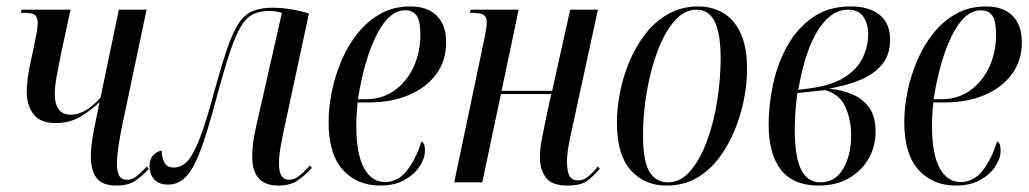

<svg xmlns="http://www.w3.org/2000/svg" viewBox="-20 -566 3194 596"><path d="M342 10Q297 10 279.5 -14Q262 -38 262 -79Q262 -102 266 -129.5Q270 -157 276 -185L289 -249Q269 -229 234 -206.5Q199 -184 153 -184Q105 -184 84 -211.5Q63 -239 63 -281Q63 -298 66 -322.5Q69 -347 76 -378L84 -415Q90 -444 93.5 -463Q97 -482 97 -494Q97 -512 89 -519Q81 -526 60 -526H45L47 -536H199L171 -407Q163 -366 156.5 -332.5Q150 -299 150 -273Q150 -244 162 -227Q174 -210 201 -210Q225 -210 249 -225.5Q273 -241 292 -263L349 -536H435L360 -180Q353 -146 348 -113.5Q343 -81 343 -57Q343 -33 350 -20.5Q357 -8 375 -8Q388 -8 400.5 -16.5Q413 -25 436 -49L442 -42Q421 -19 399.5 -4.5Q378 10 342 10Z M844 10Q763 10 763 -79Q763 -111 769 -143.5Q775 -176 785 -217L855 -526Q836 -532 817 -532Q787 -532 766 -522Q745 -512 728 -484Q711 -456 693.5 -403.5Q676 -351 653 -266Q625 -159 602.5 -99.5Q580 -40 556.5 -16.5Q533 7 502 7Q473 7 458.5 -9.5Q444 -26 444 -49Q444 -73 457 -85.5Q470 -98 482 -98Q482 -78 490 -62Q498 -46 520 -46Q543 -46 561.5 -65.5Q580 -85 599.5 -135Q619 -185 644 -278Q667 -361 684.5 -413Q702 -465 720.5 -493Q739 -521 764 -531.5Q789 -542 826 -542Q855 -542 884.5 -537Q914 -532 939 -524L865 -180Q858 -149 852 -116Q846 -83 846 -58Q846 -8 877 -8Q892 -8 906 -18Q920 -28 942 -52L948 -45Q927 -21 903.5 -5.5Q880 10 844 10Z M1161 10Q1088 10 1044 -39Q1000 -88 1000 -188Q1000 -232 1010 -281.5Q1020 -331 1040 -378Q1060 -425 1090.5 -463Q1121 -501 1161.5 -523.5Q1202 -546 1254 -546Q1307 -546 1336 -517Q1365 -488 1365 -435Q1365 -377 1333.5 -335Q1302 -293 1248 -270.5Q1194 -248 1126 -248H1090Q1089 -241 1087.5 -217Q1086 -193 1086 -176Q1086 -89 1109.5 -45Q1133 -1 1175 -1Q1216 -1 1244 -37.5Q1272 -74 1288 -127Q1293 -125 1296 -119Q1299 -113 1299 -98Q1299 -75 1283 -50Q1267 -25 1236 -7.5Q1205 10 1161 10ZM1115 -258Q1167 -258 1205 -285.5Q1243 -313 1264 -358.5Q1285 -404 1285 -459Q1285 -500 1273.5 -517Q1262 -534 1237 -534Q1188 -534 1149.5 -458.5Q1111 -383 1091 -258Z M1742 10Q1691 10 1673.5 -16Q1656 -42 1656 -76Q1656 -102 1661 -129Q1666 -156 1672 -185L1691 -274H1535L1477 0H1390L1484 -448Q1487 -464 1489 -475.5Q1491 -487 1491 -496Q1491 -512 1482.5 -519Q1474 -526 1447 -526H1439L1441 -536H1590L1537 -284H1694L1750 -536H1836L1759 -181Q1749 -137 1744.5 -111Q1740 -85 1740 -62Q1740 -37 1747 -21.5Q1754 -6 1775 -6Q1792 -6 1806 -18Q1820 -30 1836 -49L1842 -42Q1824 -21 1804 -5.5Q1784 10 1742 10Z M2049 10Q1980 10 1937.5 -38Q1895 -86 1895 -185Q1895 -229 1904.5 -278.5Q1914 -328 1934 -375.5Q1954 -423 1984 -461.5Q2014 -500 2055 -523Q2096 -546 2148 -546Q2190 -546 2224.5 -526Q2259 -506 2279 -463Q2299 -420 2299 -350Q2299 -307 2289.5 -258Q2280 -209 2260.5 -161.5Q2241 -114 2211.5 -75Q2182 -36 2141.5 -13Q2101 10 2049 10ZM2053 0Q2093 0 2123.5 -36Q2154 -72 2175 -129.5Q2196 -187 2206.5 -254.5Q2217 -322 2217 -385Q2217 -462 2198.5 -499Q2180 -536 2142 -536Q2105 -536 2074 -501Q2043 -466 2021.5 -408.5Q2000 -351 1988 -282.5Q1976 -214 1976 -147Q1976 -66 1996 -33Q2016 0 2053 0Z M2521 10Q2443 10 2404.5 -38.5Q2366 -87 2366 -180Q2366 -241 2380 -305.5Q2394 -370 2424.5 -424.5Q2455 -479 2503.5 -512.5Q2552 -546 2620 -546Q2679 -546 2711 -519.5Q2743 -493 2743 -443Q2743 -395 2717.5 -365Q2692 -335 2649.5 -317.5Q2607 -300 2554 -291Q2593 -287 2626 -273Q2659 -259 2678.5 -231.5Q2698 -204 2698 -157Q2698 -111 2676 -73Q2654 -35 2614.5 -12.5Q2575 10 2521 10ZM2488 -291Q2561 -300 2601.5 -326Q2642 -352 2658.5 -387.5Q2675 -423 2675 -459Q2675 -492 2660 -514Q2645 -536 2612 -536Q2575 -536 2544 -504Q2513 -472 2491.5 -416Q2470 -360 2458 -287ZM2527 0Q2572 0 2597 -41.5Q2622 -83 2622 -146Q2622 -194 2604.5 -233.5Q2587 -273 2542 -286Q2525 -285 2500 -282Q2475 -279 2455 -277Q2452 -255 2449.5 -223Q2447 -191 2447 -169Q2447 -78 2467 -39Q2487 0 2527 0Z M2948 10Q2875 10 2831 -39Q2787 -88 2787 -188Q2787 -232 2797 -281.5Q2807 -331 2827 -378Q2847 -425 2877.5 -463Q2908 -501 2948.5 -523.5Q2989 -546 3041 -546Q3094 -546 3123 -517Q3152 -488 3152 -435Q3152 -377 3120.5 -335Q3089 -293 3035 -270.5Q2981 -248 2913 -248H2877Q2876 -241 2874.5 -217Q2873 -193 2873 -176Q2873 -89 2896.5 -45Q2920 -1 2962 -1Q3003 -1 3031 -37.5Q3059 -74 3075 -127Q3080 -125 3083 -119Q3086 -113 3086 -98Q3086 -75 3070 -50Q3054 -25 3023 -7.5Q2992 10 2948 10ZM2902 -258Q2954 -258 2992 -285.5Q3030 -313 3051 -358.5Q3072 -404 3072 -459Q3072 -500 3060.5 -517Q3049 -534 3024 -534Q2975 -534 2936.5 -458.5Q2898 -383 2878 -258Z"/></svg>

Font: Noto Serif Display ExtraCondensed
Style: Italic
Weight: 400
Width: 2
Italic angle: -12°
Designer: Monotype Design Team
Foundry: Monotype Imaging Inc.
Version: Version 2.009